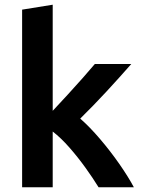

<svg xmlns="http://www.w3.org/2000/svg" viewBox="-20 -796 600 816"><path d="M74 0V-755L204 -776V-325Q234 -357 267.5 -393.5Q301 -430 332 -465Q363 -500 383 -524H538Q487 -466 433 -407.5Q379 -349 321 -292Q361 -257 405 -205.5Q449 -154 487 -99.5Q525 -45 549 0H399Q375 -39 343 -83.5Q311 -128 275 -169Q239 -210 204 -237V0Z"/></svg>

Font: Ubuntu Sans
Style: Bold
Weight: 700
Designer: Dalton Maag Ltd
Foundry: Dalton Maag Ltd
Version: Version 1.006; ttfautohint (v1.8.4.7-5d5b)